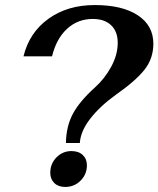

<svg xmlns="http://www.w3.org/2000/svg" viewBox="-20 -730 627 760"><path d="M356 -384Q394 -418 420 -465.5Q446 -513 446 -561Q446 -605 420 -630Q394 -655 347 -655Q288 -655 245.5 -616Q203 -577 186 -507H73Q96 -601 171.5 -655.5Q247 -710 355 -710Q464 -710 525.5 -669.5Q587 -629 587 -557Q587 -498 551.5 -453.5Q516 -409 440 -356Q376 -310 337.5 -260.5Q299 -211 296 -164H241Q242 -230 268.5 -279.5Q295 -329 356 -384ZM179 -46Q179 -82 203.5 -107Q228 -132 263 -132Q291 -132 307.5 -116.5Q324 -101 324 -76Q324 -40 299 -15Q274 10 238 10Q211 10 195 -5.5Q179 -21 179 -46Z"/></svg>

Font: Fahkwang SemiBold
Style: Italic
Weight: 600
Italic angle: -10°
Version: Version 1.000; ttfautohint (v1.6)